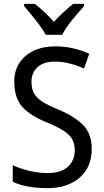

<svg xmlns="http://www.w3.org/2000/svg" viewBox="-20 -1057 539 994"><path d="M455 -286Q455 -192 392.5 -137.5Q330 -83 225 -83Q171 -83 125 -91.5Q79 -100 46 -116V-202Q81 -185 129.5 -173Q178 -161 226 -161Q295 -161 331 -193.5Q367 -226 367 -278Q367 -313 353.5 -337Q340 -361 308 -381Q276 -401 221 -424Q139 -457 96.5 -503Q54 -549 54 -633Q53 -689 80 -730.5Q107 -772 155 -794.5Q203 -817 265 -817Q317 -817 362 -806Q407 -795 442 -779L415 -702Q380 -718 342 -728Q304 -738 264 -738Q205 -738 174 -709Q143 -680 143 -634Q143 -597 156 -573.5Q169 -550 199.5 -530.5Q230 -511 282 -490Q367 -454 411 -409Q455 -364 455 -286ZM217 -877Q205 -899 185.5 -925.5Q166 -952 144.5 -978Q123 -1004 105 -1025V-1037H160Q183 -1020 209 -995.5Q235 -971 259 -944Q285 -972 309 -994Q333 -1016 359 -1037H415V-1025Q398 -1006 375.5 -980Q353 -954 333 -927Q313 -900 302 -877Z"/></svg>

Font: Noto Sans Kannada UI SemiCondensed
Style: Regular
Weight: 400
Width: 4
Designer: Jelle Bosma - Monotype Design Team
Foundry: Monotype Imaging Inc.
Version: Version 2.005; ttfautohint (v1.8.4.7-5d5b)